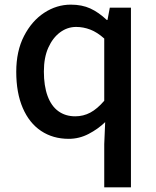

<svg xmlns="http://www.w3.org/2000/svg" viewBox="-20 -584 670 827"><path d="M429 223V37L433 -58Q402 -28 361.5 -7Q321 14 276 14Q208 14 157 -20Q106 -54 78 -119Q50 -184 50 -275Q50 -364 83.5 -429Q117 -494 170.5 -529Q224 -564 285 -564Q333 -564 369 -547.5Q405 -531 440 -498H443L453 -551H544V223ZM304 -83Q339 -83 369 -99Q399 -115 429 -150V-418Q399 -445 369 -456.5Q339 -468 308 -468Q270 -468 238.5 -444.5Q207 -421 188 -378.5Q169 -336 169 -276Q169 -214 185 -170.5Q201 -127 231.5 -105Q262 -83 304 -83Z"/></svg>

Font: Noto Sans HK Thin Medium
Style: Regular
Weight: 500
Version: Version 2.004-H2;hotconv 1.0.118;makeotfexe 2.5.65603